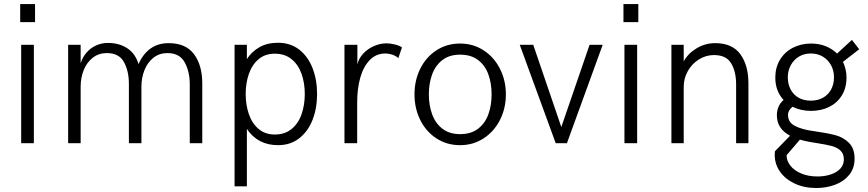

<svg xmlns="http://www.w3.org/2000/svg" viewBox="-20 -710 4302 952"><path d="M80.1 -600.1V-689.9H153.8V-600.1ZM85 0V-487.8H147.9V0Z M317.9 -487.8H379.9V-396Q388.7 -425.3 408.2 -448.2Q427.7 -471.2 455.3 -484.1Q482.9 -497.1 515.1 -497.1Q570.8 -497.1 610.8 -470.9Q650.9 -444.8 667 -392.1Q689 -442.9 726.6 -469.5Q764.2 -496.1 815.9 -496.1Q901.4 -496.1 942.1 -441.2Q982.9 -386.2 982.9 -296.9V0H920.9V-292Q920.9 -355 895.8 -400.9Q870.6 -446.8 810.1 -446.8Q770 -446.8 740.7 -423.6Q711.4 -400.4 696.3 -362.3Q681.2 -324.2 681.2 -280.8V0H619.1V-293.9Q619.1 -357.4 594.7 -402.1Q570.3 -446.8 509.8 -446.8Q469.2 -446.8 439.7 -423.6Q410.2 -400.4 395 -362.3Q379.9 -324.2 379.9 -280.8V0H317.9Z M1143.1 -487.8H1204.1V-417Q1228 -454.1 1266.6 -476.1Q1305.2 -498 1358.9 -498Q1419.4 -498 1463.1 -464.4Q1506.8 -430.7 1529.5 -372.8Q1552.2 -314.9 1552.2 -244.1Q1552.2 -172.9 1529.5 -115.2Q1506.8 -57.6 1463.1 -23.9Q1419.4 9.8 1358.9 9.8Q1257.8 9.8 1204.1 -70.8V213.9H1143.1ZM1491.2 -244.1Q1491.2 -298.3 1475.3 -343.5Q1459.5 -388.7 1426 -416.3Q1392.6 -443.8 1342.3 -443.8Q1294.4 -443.8 1262 -416.3Q1229.5 -388.7 1213.9 -343.3Q1198.2 -297.9 1198.2 -244.1Q1198.2 -189.9 1213.9 -144.3Q1229.5 -98.6 1262 -70.8Q1294.4 -43 1342.3 -43Q1392.6 -43 1426 -70.6Q1459.5 -98.1 1475.3 -143.8Q1491.2 -189.5 1491.2 -244.1Z M1688 -487.8H1752V-390.1Q1758.8 -420.9 1781.5 -444.8Q1804.2 -468.8 1835 -481.9Q1865.7 -495.1 1896 -495.1Q1914.6 -495.1 1937 -489.7Q1959.5 -484.4 1973.1 -475.1L1955.1 -421.9Q1941.9 -433.6 1924.6 -439.2Q1907.2 -444.8 1891.1 -444.8Q1845.2 -444.8 1813.7 -412.6Q1782.2 -380.4 1766.6 -325.7Q1751 -271 1751 -203.1V0H1688Z M2035.2 -242.2Q2035.2 -311.5 2063.7 -369.1Q2092.3 -426.8 2143.8 -460.4Q2195.3 -494.1 2261.2 -494.1Q2326.2 -494.1 2377.9 -460.4Q2429.7 -426.8 2459 -368.9Q2488.3 -311 2488.3 -242.2Q2488.3 -172.9 2459 -115.2Q2429.7 -57.6 2377.9 -23.9Q2326.2 9.8 2261.2 9.8Q2195.3 9.8 2143.8 -23.9Q2092.3 -57.6 2063.7 -115.2Q2035.2 -172.9 2035.2 -242.2ZM2417.5 -242.2Q2417.5 -296.4 2401.6 -340.8Q2385.7 -385.3 2350.8 -412.1Q2315.9 -439 2261.2 -439Q2208 -439 2173.3 -412.1Q2138.7 -385.3 2122.6 -340.8Q2106.4 -296.4 2106.4 -242.2Q2106.4 -188 2122.6 -143.6Q2138.7 -99.1 2173.3 -72Q2208 -44.9 2261.2 -44.9Q2315.9 -44.9 2350.8 -72Q2385.7 -99.1 2401.6 -143.6Q2417.5 -188 2417.5 -242.2Z M2735.4 0 2557.1 -487.8H2624L2763.2 -80.1L2903.3 -487.8H2968.3L2791 0Z M3071.3 -600.1V-689.9H3145V-600.1ZM3076.2 0V-487.8H3139.2V0Z M3309.1 -487.8H3370.1V-405.8Q3392.1 -445.8 3434.6 -470.9Q3477.1 -496.1 3525.9 -496.1Q3610.8 -496.1 3650.9 -441.2Q3690.9 -386.2 3690.9 -296.9V0H3629.9V-292Q3629.9 -354 3605.7 -395.5Q3581.5 -437 3520 -437Q3480 -437 3445.3 -415.3Q3410.6 -393.6 3390.4 -357.4Q3370.1 -321.3 3370.1 -279.8V0H3309.1Z M4217.3 77.1Q4217.3 124 4190.9 156.7Q4164.6 189.5 4121.3 205.8Q4078.1 222.2 4027.3 222.2Q3967.3 222.2 3920.4 200.2Q3873.5 178.2 3847.4 140.9Q3821.3 103.5 3821.3 58.1Q3821.3 46.9 3822.3 40L3897.5 -37.1Q3832 -71.3 3832 -138.2Q3832 -159.7 3839.4 -178.7Q3846.7 -197.8 3865.2 -214.4Q3845.2 -235.8 3834.7 -263.7Q3824.2 -291.5 3824.2 -325.2Q3824.2 -375.5 3847.4 -413.8Q3870.6 -452.1 3911.1 -473.1Q3951.7 -494.1 4002 -494.1Q4041 -494.1 4074 -481Q4106.9 -467.8 4130.4 -444.3L4204.1 -512.2L4240.2 -465.8L4159.7 -403.3Q4177.2 -366.7 4177.2 -325.2Q4177.2 -274.4 4154.3 -237.1Q4131.3 -199.7 4091.3 -179.9Q4051.3 -160.2 4001 -160.2Q3950.7 -160.2 3909.7 -180.7Q3898.9 -171.9 3893.1 -162.1Q3887.2 -152.3 3887.2 -140.1Q3887.2 -103.5 3921.4 -85.7Q3955.6 -67.9 4013.2 -60.1Q4082.5 -50.3 4122.1 -39.8Q4161.6 -29.3 4189.5 -1.7Q4217.3 25.9 4217.3 77.1ZM3886.2 -327.1Q3886.2 -292.5 3900.4 -266.1Q3914.6 -239.7 3940.2 -225.3Q3965.8 -210.9 4000 -210.9Q4034.2 -210.9 4060.3 -225.3Q4086.4 -239.7 4100.8 -266.1Q4115.2 -292.5 4115.2 -327.1Q4115.2 -359.4 4100.8 -386.2Q4086.4 -413.1 4060.3 -429Q4034.2 -444.8 4000 -444.8Q3966.3 -444.8 3940.4 -428.7Q3914.6 -412.6 3900.4 -385.5Q3886.2 -358.4 3886.2 -327.1ZM4164.1 80.1Q4164.1 51.8 4146.7 36.1Q4129.4 20.5 4103.3 13.7Q4077.1 6.8 4029.8 -0.5L3997.1 -5.9Q3969.7 -10.7 3946.3 -17.6L3880.4 59.1Q3879.4 85 3897.5 109.4Q3915.5 133.8 3950.9 149.4Q3986.3 165 4034.2 165Q4067.9 165 4097.7 155.5Q4127.4 146 4145.8 127Q4164.1 107.9 4164.1 80.1Z"/></svg>

Font: Acari Sans Light
Style: Regular
Weight: 300
Designer: Alfredo Marco Pradil and Stefan Peev
Foundry: Hanken Design Co.
Version: Version 1.045;January 11, 2019;FontCreator 11.5.0.2425 64-bi